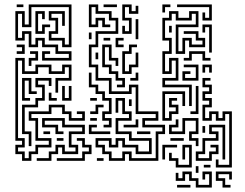

<svg xmlns="http://www.w3.org/2000/svg" viewBox="-20 -696 1100 862"><path d="M445 -664V-676H505V-664ZM889 -604V-640H901V-616H919V-664H775V-676H931V-604ZM709 -640V-676H745V-664H721V-640ZM529 -544V-580H541V-556H559V-604H529V-676H571V-646H589V-670H601V-634H559V-664H541V-616H571V-544ZM469 26V-4H439V-34H409V-76H481V-46H499V-76H541V-46H601V-16H649V-64H559V-94H499V-166H559V-184H529V-244H511V-190H499V-256H541V-196H571V-154H511V-106H571V-76H661V-4H589V-34H529V-64H511V-34H469V-64H421V-46H451V-16H481V14H529V-16H571V14H679V-106H709V-124H619V-166H679V-184H589V-304H571V-274H469V-334H409V-394H379V-496H409V-556H499V-604H469V-634H409V-664H391V-586H409V-616H451V-586H475V-574H439V-604H421V-574H379V-676H421V-646H481V-616H511V-544H421V-484H391V-406H421V-346H481V-286H559V-316H601V-196H691V-154H631V-136H721V-94H691V26H559V-4H541V26ZM169 -424V-466H205V-454H181V-436H289V-454H229V-484H169V-514H151V-484H109V-544H91V-514H49V-646H91V-586H109V-676H301V-484H259V-514H199V-556H229V-604H199V-646H271V-580H259V-634H211V-616H241V-544H211V-526H271V-496H289V-664H121V-574H79V-634H61V-526H79V-556H121V-496H139V-526H181V-496H241V-466H301V-424ZM55 -664V-676H85V-664ZM829 -220V-304H709V-346H769V-424H751V-364H709V-466H739V-514H709V-616H739V-646H781V-616H829V-646H871V-574H781V-466H799V-526H841V-496H889V-514H859V-544H805V-556H871V-526H901V-484H829V-514H811V-454H769V-586H859V-634H841V-604H769V-634H751V-604H721V-526H751V-454H721V-376H739V-436H781V-334H721V-316H841V-220ZM139 -544V-646H181V-610H169V-634H151V-556H169V-586H205V-574H181V-544ZM589 -520V-610H601V-520ZM919 -460V-574H901V-550H889V-586H931V-460ZM739 -550V-580H751V-550ZM379 -520V-550H391V-520ZM499 -484V-526H535V-514H511V-496H535V-484ZM445 -514V-526H475V-514ZM55 -454V-466H79V-484H55V-496H91V-454ZM505 -304V-316H529V-334H499V-364H469V-394H439V-496H481V-436H511V-400H499V-424H469V-484H451V-406H481V-376H511V-346H541V-304ZM529 -364V-466H559V-496H595V-484H571V-454H541V-376H559V-406H589V-460H601V-394H571V-364ZM109 -400V-436H139V-454H115V-466H151V-424H121V-400ZM805 -424V-436H829V-466H901V-436H925V-424H889V-454H841V-424ZM409 -430V-460H421V-430ZM79 26V-4H49V-46H79V-64H49V-436H91V-376H139V-406H211V-376H259V-406H301V-334H241V-280H229V-346H289V-394H271V-364H199V-394H151V-364H79V-424H61V-76H91V-34H61V-16H91V14H109V-16H139V-46H199V-64H139V-154H109V-196H199V-226H271V-196H301V-166H349V-184H325V-196H361V-154H289V-184H259V-214H211V-184H121V-166H151V-76H211V-34H151V-4H121V26ZM889 -370V-406H931V-370H919V-394H901V-370ZM799 -334V-376H835V-364H811V-346H859V-394H805V-406H871V-334ZM565 -334V-346H589V-370H601V-334ZM445 -124V-136H469V-154H439V-196H469V-244H439V-274H409V-304H379V-370H391V-316H421V-286H451V-256H481V-184H451V-166H481V-124ZM79 -244V-346H121V-286H145V-274H109V-334H91V-256H115V-244ZM949 56V20H961V44H1009V-184H991V-154H949V-184H931V-154H889V-226H919V-244H889V-286H919V-304H889V-346H925V-334H901V-316H931V-274H901V-256H931V-214H901V-166H919V-196H961V-166H979V-196H1021V56ZM109 -40V-94H79V-226H139V-256H169V-304H139V-346H211V-310H199V-334H151V-316H181V-244H151V-214H91V-106H121V-40ZM835 -184V-196H859V-310H871V-184ZM259 -244V-310H271V-256H289V-310H301V-244ZM709 -154V-286H811V-220H799V-274H721V-166H739V-196H769V-214H739V-256H775V-244H751V-226H781V-184H751V-154ZM199 -244V-280H211V-256H235V-244ZM385 -244V-256H415V-244ZM559 -220V-250H571V-220ZM385 -184V-196H409V-226H445V-214H421V-184ZM145 26V14H199V-16H229V-46H271V-16H319V-34H289V-106H349V-124H259V-154H181V-136H241V-106H265V-94H229V-124H169V-166H271V-136H361V-94H301V-46H331V-4H259V-34H241V-4H211V26ZM385 -154V-166H415V-154ZM859 -40V-64H829V-106H859V-154H811V-94H739V-136H769V-160H781V-124H751V-106H799V-166H871V-94H841V-76H871V-40ZM535 -124V-136H589V-160H601V-124ZM859 26V-16H889V-76H949V-94H919V-136H991V20H979V-124H931V-106H961V-64H901V-4H871V14H919V-16H949V-34H925V-46H961V-4H931V26ZM379 -94V-136H415V-124H391V-106H475V-94ZM889 -100V-130H901V-100ZM175 -94V-106H205V-94ZM595 -94V-106H655V-94ZM235 -64V-76H265V-64ZM235 26V14H349V-16H379V-34H349V-64H325V-76H361V-46H391V-4H361V26ZM745 -64V-76H805V-64ZM709 20V-46H775V-34H721V20ZM769 56V26H739V-10H751V14H781V44H829V-34H811V20H799V-46H841V56ZM415 26V14H445V26ZM895 56V44H925V56ZM859 80V50H871V80ZM859 146V116H829V86H811V116H769V80H781V104H799V74H841V104H871V134H919V86H901V110H889V74H931V146ZM979 146V116H949V74H1021V110H1009V86H961V104H991V134H1015V146ZM775 146V134H835V146Z"/></svg>

Font: Rubik Maze
Style: Regular
Weight: 400
Designer: Hubert and Fischer, NaN
Foundry: Hubert and Fischer, NaN
Version: Version 2.200